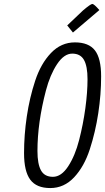

<svg xmlns="http://www.w3.org/2000/svg" viewBox="-20 -947 533 974"><path d="M435.5 -189.5Q407 -102 356 -47.5Q305 7 235 7Q165 7 133.5 -35.5Q102 -78 102 -170Q102 -262 116 -356.5Q130 -451 158.5 -537.5Q187 -624 238.5 -678Q290 -732 360 -732Q430 -732 461.5 -691.5Q493 -651 493 -559.5Q493 -468 478.5 -372.5Q464 -277 435.5 -189.5ZM213 -488Q170 -324 170 -181Q170 -115 188 -82.5Q206 -50 248.5 -50Q291 -50 326 -103.5Q361 -157 381.5 -237Q402 -317 413 -398Q424 -479 424 -545Q424 -611 406 -643Q388 -675 346.5 -675Q305 -675 269.5 -621.5Q234 -568 213 -488ZM484 -896 350 -782 321 -818 401 -894Q440 -927 448.5 -927Q457 -927 484 -896Z"/></svg>

Font: Economica
Style: Italic
Weight: 400
Designer: Vicente Lamonaca
Foundry: Vicente Lamonaca
Version: Version 1.100